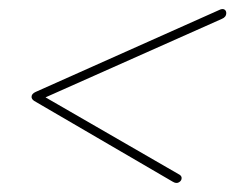

<svg xmlns="http://www.w3.org/2000/svg" viewBox="-20 -452 523 426"><path d="M363 -49 56 -228Q50 -232 50 -237Q50 -244 59 -248L469 -431Q475 -433 478.5 -430.5Q482 -428 482 -423Q482 -414 472 -410L81 -236L379 -64Q383 -61 383 -57Q383 -51 377 -47.5Q371 -44 363 -49Z"/></svg>

Font: Zen Loop
Style: Italic
Weight: 400
Italic angle: -15°
Designer: Yoshimichi Ohira
Foundry: A-1 Corp ZenFonts
Version: Version 1.000; ttfautohint (v1.8.3)